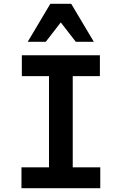

<svg xmlns="http://www.w3.org/2000/svg" viewBox="-20 -991 640 1011"><path d="M93 0H508V-110H363V-590H506V-700H95V-590H238V-110H93ZM126 -771H221L300 -873L379 -771H474L355 -971H245Z"/></svg>

Font: CommitMonoV143 ExtLt
Style: Regular
Weight: 200
Monospace: yes
Designer: Eigil Nikolajsen
Foundry: Eigil Nikolajsen
Version: Version 1.143